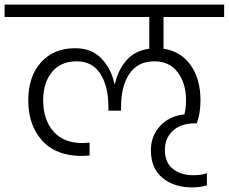

<svg xmlns="http://www.w3.org/2000/svg" viewBox="-49 -760 996 836"><path d="M663 -686V-548Q738 -537 781 -476.5Q824 -416 824 -323Q824 -267 808 -223H801Q738 -223 703.5 -190.5Q669 -158 669 -108Q669 -52 704 -24.5Q739 3 794 3Q827 3 852 -6V47Q823 56 788 56Q709 56 658.5 14.5Q608 -27 608 -106Q608 -168 648 -211.5Q688 -255 754 -262Q761 -289 761 -324Q761 -397 725 -445Q689 -493 623 -493Q552 -493 515 -439.5Q478 -386 478 -293V-278H423V-293Q423 -384 388 -438.5Q353 -493 285 -493Q215 -493 177 -446Q139 -399 139 -323Q139 -239 183.5 -188Q228 -137 311 -137Q319 -137 341 -139V-83Q317 -81 307 -81Q195 -81 134.5 -148Q74 -215 74 -323Q74 -427 129.5 -488.5Q185 -550 278 -550Q351 -550 393.5 -504.5Q436 -459 449 -396H452Q464 -453 500.5 -496Q537 -539 601 -548V-686H-29V-740H927V-686Z"/></svg>

Font: Fz Poppins Light
Style: Regular
Weight: 300
Designer: Ninad Kale (Devanagari), Jonny Pinhorn (Latin)
Foundry: Indian Type Foundry
Version: Vit hóa bi Vntype.Com & FontZin.Com